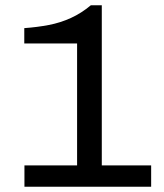

<svg xmlns="http://www.w3.org/2000/svg" viewBox="-20 -709 622 729"><path d="M72.8 0V-81.1H272.7V-543.9H72.2V-602.2Q121.7 -605.8 165.7 -614.2Q209.6 -622.7 249.3 -640.8Q289 -658.9 324.8 -688.9H366.5V-81.1H553.9V0Z"/></svg>

Font: Archivo SemiBold SemiExpanded
Style: Regular
Weight: 600
Width: 6
Version: Version 2.001